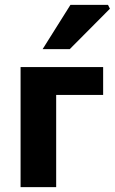

<svg xmlns="http://www.w3.org/2000/svg" viewBox="-20 -773 474 793"><path d="M65 0V-496H406V-381H212V0ZM156 -570 271 -753H426L434 -737L268 -570Z"/></svg>

Font: Source Sans 3
Style: Bold
Weight: 700
Designer: Paul D. Hunt
Foundry: Adobe
Version: Version 3.052;hotconv 1.1.0;makeotfexe 2.6.0